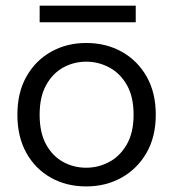

<svg xmlns="http://www.w3.org/2000/svg" viewBox="-20 -661 621 688"><path d="M288.8 7Q217.8 7 162.2 -24.4Q106.5 -55.7 74.4 -113.2Q42.3 -170.7 42.3 -250Q42.3 -329.3 74.8 -386.8Q107.3 -444.3 163.3 -475.6Q219.3 -507 288.8 -507Q360 -507 416.2 -475.6Q472.5 -444.3 505.3 -386.8Q538.2 -329.3 538.2 -250Q538.2 -170.7 505 -113.2Q471.7 -55.7 415.5 -24.4Q359.3 7 288.8 7ZM288.8 -60Q332.1 -60 370.7 -80.3Q409.4 -100.6 434.1 -143Q458.7 -185.4 458.7 -250Q458.7 -314.6 434.5 -356.6Q410.2 -398.7 371.5 -419.3Q332.8 -440 288.8 -440Q245 -440 207 -419.3Q169.1 -398.7 145.6 -356.6Q122 -314.6 122 -250Q122 -185.4 145.2 -143.4Q168.4 -101.3 206.3 -80.7Q244.2 -60 288.8 -60ZM122.1 -581.1V-640.6H466.4V-581.1Z"/></svg>

Font: Envelope Sans Variable
Style: Regular
Weight: 500
Designer: Andreas Rasmussen / Norman Anderson
Foundry: mail.de GmbH
Version: Version 1.150